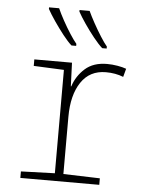

<svg xmlns="http://www.w3.org/2000/svg" viewBox="-54 -809 638 853"><g transform="rotate(5 265.0 -383.0)"><path d="M69 0V-29L220 -34V-495L85 -501V-530H253L257 -425H259Q274 -472 311 -505Q348 -538 409 -538Q432 -538 455.5 -534Q479 -530 495 -524L485 -487Q450 -501 407 -501Q335 -501 296.5 -443.5Q258 -386 258 -289V-34L421 -29V0ZM381 -606Q364 -621 341.5 -649Q319 -677 298.5 -707Q278 -737 266 -759V-766H311Q321 -744 337.5 -714Q354 -684 371.5 -656.5Q389 -629 401 -615V-606ZM244 -606Q227 -621 205 -649Q183 -677 162.5 -707Q142 -737 130 -759V-766H175Q185 -743 201.5 -713Q218 -683 235.5 -656Q253 -629 265 -615V-606Z"/></g></svg>

Font: Noto Sans Mono Condensed ExtraLight
Style: Regular
Weight: 200
Width: 3
Designer: Monotype Design Team
Foundry: Monotype Imaging Inc.
Version: Version 2.014; ttfautohint (v1.8.4.7-5d5b)